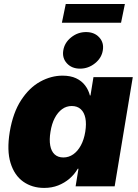

<svg xmlns="http://www.w3.org/2000/svg" viewBox="-20 -923 682 951"><path d="M198.7 7.8Q139.2 7.8 95.2 -23.2Q51.3 -54.2 32.2 -116Q13.2 -177.7 28.3 -270Q44.4 -365.7 85 -427.5Q125.5 -489.3 179.4 -518.8Q233.4 -548.3 289.6 -548.3Q329.1 -548.3 356.7 -535.4Q384.3 -522.5 401.4 -500Q418.5 -477.5 425.3 -450.2H428.2L442.9 -541H637.7L547.9 0H354.5L368.7 -87.4H365.2Q349.1 -59.6 324.5 -38.3Q299.8 -17.1 268.3 -4.6Q236.8 7.8 198.7 7.8ZM293.9 -143.1Q320.8 -143.1 343 -158.7Q365.2 -174.3 380.6 -202.9Q396 -231.4 402.3 -270Q408.7 -310.1 402.8 -338.4Q397 -366.7 379.9 -382.3Q362.8 -397.9 335.4 -397.9Q308.6 -397.9 287.4 -382.3Q266.1 -366.7 251.2 -338.4Q236.3 -310.1 230 -270Q223.6 -231 228.8 -202.4Q233.9 -173.8 250.5 -158.4Q267.1 -143.1 293.9 -143.1ZM376.5 -583Q335.4 -583 311.3 -609.4Q287.1 -635.7 293.5 -673.8Q299.8 -711.9 332.5 -738Q365.2 -764.2 406.2 -764.2Q447.3 -764.2 471.4 -738Q495.6 -711.9 489.3 -673.8Q483.4 -635.7 450.4 -609.4Q417.5 -583 376.5 -583ZM598.6 -903.3 579.6 -810.5H286.6L305.7 -903.3Z"/></svg>

Font: Inter 17pt Black
Style: Italic
Weight: 900
Italic angle: -9.3988°
Version: Version 4.001;git-66647c0bb